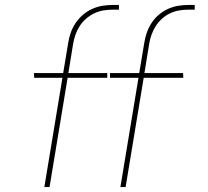

<svg xmlns="http://www.w3.org/2000/svg" viewBox="-20 -755 840 775"><path d="M466 0 539 -441H424V-460H542L562 -580Q565 -601 572 -621.5Q579 -642 591 -661Q603 -680 620.5 -695Q638 -710 658 -719Q678 -728 699 -731.5Q720 -735 741 -735H766V-716H741Q723 -716 704 -713Q685 -710 667 -701.5Q649 -693 634 -679.5Q619 -666 608.5 -649.5Q598 -633 591.5 -614.5Q585 -596 582 -577L563 -460H719L720 -441H560L487 0ZM159 0 232 -441H118L117 -460H235L255 -580Q258 -601 265 -621.5Q272 -642 284.5 -661Q297 -680 314.5 -695Q332 -710 352 -719Q372 -728 393 -731.5Q414 -735 435 -735H460V-716H435Q417 -716 398 -713Q379 -710 361 -701.5Q343 -693 327.5 -679.5Q312 -666 301.5 -649.5Q291 -633 284.5 -614.5Q278 -596 275 -577L256 -460H413V-441H253L180 0Z"/></svg>

Font: Iosevka Aile Thin
Style: Italic
Weight: 100
Italic angle: -9°
Designer: Belleve Invis
Foundry: Belleve Invis
Version: Version 31.1.0; ttfautohint (v1.8.4)